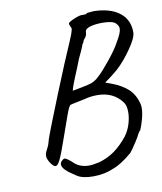

<svg xmlns="http://www.w3.org/2000/svg" viewBox="-83 -736 738 876"><g transform="rotate(-10 286.0 -298.0)"><path d="M142 -6Q142 -19 159 -29Q164 -32 176.5 -23.5Q189 -15 201 -3Q227 21 269 21Q287 21 317 14Q358 2 389.5 -21Q421 -44 450 -80Q468 -104 477 -133Q486 -162 486 -188Q486 -220 474 -235Q434 -289 360 -289Q328 -289 300 -281L242 -269Q240 -268 233 -266.5Q226 -265 211 -223Q196 -181 172 -113Q151 -52 139 -27.5Q127 -3 117 -3Q107 -3 93 -25Q82 -43 82 -56Q82 -69 91 -84Q96 -93 99.5 -102Q103 -111 107 -127Q120 -166 182.5 -321Q245 -476 280 -555Q305 -612 295 -615Q295 -618 292 -624Q289 -630 290 -633Q290 -639 318 -651Q346 -663 359 -661H365Q378 -661 378 -666Q380 -666 396.5 -668Q413 -670 432 -668Q499 -662 536 -629Q573 -596 572 -541Q571 -516 537 -467.5Q503 -419 469 -388Q453 -374 432.5 -358.5Q412 -343 406 -339L431 -330Q480 -312 508.5 -285.5Q537 -259 548 -215Q550 -205 550 -197Q550 -175 542.5 -147Q535 -119 526 -98Q520 -92 516 -85Q512 -78 511 -76Q510 -72 493 -45.5Q476 -19 463 -3Q413 40 374 54Q332 73 279 73Q230 73 205 57Q173 37 157.5 22Q142 7 142 -6ZM345 -348Q347 -349 357.5 -354.5Q368 -360 379 -371Q403 -393 438 -436.5Q473 -480 489 -510Q514 -551 514 -570Q514 -583 503 -594Q490 -610 441 -610Q409 -610 386 -604Q372 -600 365.5 -594.5Q359 -589 359 -578Q359 -563 343 -547Q342 -541 338.5 -535.5Q335 -530 334 -529Q334 -526 322 -499Q306 -468 292 -429Q254 -339 254 -328Q265 -330 298.5 -336.5Q332 -343 345 -348Z"/></g></svg>

Font: Caveat
Style: Regular
Weight: 400
Designer: Pablo Impallari
Foundry: Pablo Impallari
Version: Version 1.500; ttfautohint (v1.6)